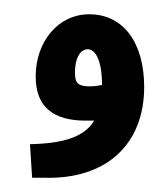

<svg xmlns="http://www.w3.org/2000/svg" viewBox="-20 -248 230 269"><path d="M25 1H41C129 4 182 -46 182 -126C182 -188 153 -228 105 -228C61 -228 30 -189 30 -141C30 -97 56 -79 100 -79C104 -79 108 -79 112 -79C98 -56 69 -47 22 -46ZM85 -146C85 -166 92 -179 103 -179C115 -179 123 -160 123 -129C118 -128 113 -127 106 -127C90 -127 85 -131 85 -146Z"/></svg>

Font: Noto Sans Arabic UI Md
Style: Regular
Weight: 500
Designer: Monotype Design Team, Nadine Chahine and Nizar Qandah
Foundry: Monotype Imaging Inc.
Version: Version 2.010